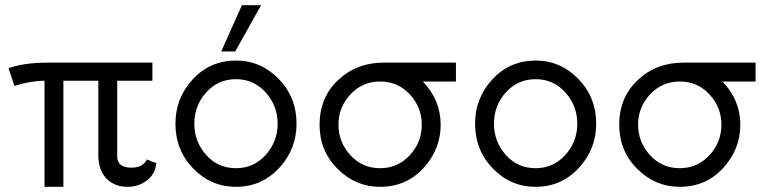

<svg xmlns="http://www.w3.org/2000/svg" viewBox="-20 -714 2971 742"><path d="M13 -450Q70 -472 168 -472H569V-402H433V-107Q435 -66 488 -66Q503 -66 514 -69.5Q525 -73 531 -77.5Q537 -82 540.5 -86.5Q544 -91 546 -94L547 -98Q572 -87 584 -84Q580 -41 547.5 -16.5Q515 8 474 8Q422 8 391.5 -24Q361 -56 360 -112V-227V-402H225V8H152V-402Q100 -402 36 -382Z M835 -515 915 -694H989L889 -515ZM658 -236Q658 -335 725 -407.5Q792 -480 892 -480Q988 -480 1057 -409Q1126 -338 1126 -236Q1126 -137 1058.5 -64.5Q991 8 892 8Q795 8 726.5 -63Q658 -134 658 -236ZM731 -236Q731 -167 776.5 -115.5Q822 -64 892 -64Q961 -64 1007 -115.5Q1053 -167 1053 -236Q1053 -305 1007 -356.5Q961 -408 892 -408Q823 -408 777 -357Q731 -306 731 -236Z M1215 -232Q1215 -337 1286.5 -404.5Q1358 -472 1463 -472H1742V-399H1614Q1683 -327 1683 -232Q1683 -137 1616.5 -64.5Q1550 8 1449 8Q1354 8 1284.5 -61.5Q1215 -131 1215 -232ZM1288 -232Q1288 -165 1334 -114.5Q1380 -64 1449 -64Q1517 -64 1563.5 -114Q1610 -164 1610 -232Q1610 -299 1564 -349Q1518 -399 1449 -399Q1381 -399 1334.5 -349.5Q1288 -300 1288 -232Z M1816 -236Q1816 -335 1883 -407.5Q1950 -480 2050 -480Q2146 -480 2215 -409Q2284 -338 2284 -236Q2284 -137 2216.5 -64.5Q2149 8 2050 8Q1953 8 1884.5 -63Q1816 -134 1816 -236ZM1889 -236Q1889 -167 1934.5 -115.5Q1980 -64 2050 -64Q2119 -64 2165 -115.5Q2211 -167 2211 -236Q2211 -305 2165 -356.5Q2119 -408 2050 -408Q1981 -408 1935 -357Q1889 -306 1889 -236Z M2373 -232Q2373 -337 2444.5 -404.5Q2516 -472 2621 -472H2900V-399H2772Q2841 -327 2841 -232Q2841 -137 2774.5 -64.5Q2708 8 2607 8Q2512 8 2442.5 -61.5Q2373 -131 2373 -232ZM2446 -232Q2446 -165 2492 -114.5Q2538 -64 2607 -64Q2675 -64 2721.5 -114Q2768 -164 2768 -232Q2768 -299 2722 -349Q2676 -399 2607 -399Q2539 -399 2492.5 -349.5Q2446 -300 2446 -232Z"/></svg>

Font: Coval
Style: ExtraLight
Weight: 250
Foundry: Context Ltd
Version: Version 001.000